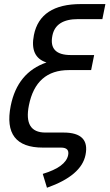

<svg xmlns="http://www.w3.org/2000/svg" viewBox="-20 -718 537 934"><path d="M373.5 -698.2H492.7L478 -625H359.4Q251 -625 234.9 -544.9Q215.8 -450.2 324.7 -450.2H438L423.3 -377H314.9Q154.8 -377 120.6 -205.6Q94.2 -73.2 200.7 -73.2H289.1Q418 -73.2 396 35.6Q376 136.2 208.5 195.3L188 127.9Q299.8 94.2 311.5 36.6Q318.8 0 276.9 0H188.5Q-8.3 0 32.2 -203.6Q64.9 -365.7 206.1 -414.1Q123.5 -440.4 145 -547.9Q175.3 -698.2 373.5 -698.2Z"/></svg>

Font: Sansation
Style: Italic
Weight: 400
Designer: Bernd Montag
Version: Version 1.301